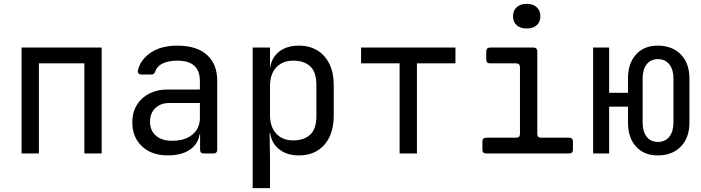

<svg xmlns="http://www.w3.org/2000/svg" viewBox="-20 -797 3640 997"><path d="M92 0V-550H508V0H418V-468H182V0Z M852 10Q767 10 717 -37.5Q667 -85 667 -162Q667 -213 690 -251Q713 -289 754 -310.5Q795 -332 848 -332H1018V-375Q1018 -429 989 -455.5Q960 -482 901 -482Q856 -482 826 -468Q796 -454 787 -428Q784 -419 779 -414.5Q774 -410 765 -410H715Q705 -410 699.5 -415.5Q694 -421 696 -431Q709 -487 762.5 -523.5Q816 -560 901 -560Q1001 -560 1054.5 -512Q1108 -464 1108 -378V-20Q1108 0 1088 0H1039Q1019 0 1019 -20V-100H1004L1018 -120Q1018 -80 998 -51Q978 -22 941 -6Q904 10 852 10ZM874 -66Q940 -66 979 -98Q1018 -130 1018 -185V-262H858Q814 -262 786.5 -235.5Q759 -209 759 -165Q759 -119 789.5 -92.5Q820 -66 874 -66Z M1292 180V-550H1382V-445H1400L1382 -424Q1382 -487 1423 -523.5Q1464 -560 1532 -560Q1587 -560 1627.5 -535.5Q1668 -511 1690.5 -465Q1713 -419 1713 -356V-195Q1713 -132 1691 -86Q1669 -40 1628.5 -15Q1588 10 1532 10Q1465 10 1423.5 -27Q1382 -64 1382 -126L1400 -105H1380L1382 20V180ZM1502 -68Q1559 -68 1591 -98Q1623 -128 1623 -195V-355Q1623 -423 1591 -452.5Q1559 -482 1502 -482Q1447 -482 1414.5 -447Q1382 -412 1382 -350V-200Q1382 -138 1414.5 -103Q1447 -68 1502 -68Z M2055 0V-468H1855V-550H2345V-468H2145V0Z M2505 0Q2485 0 2485 -20V-62Q2485 -82 2505 -82H2660Q2680 -82 2680 -102V-448Q2680 -468 2660 -468H2525Q2505 -468 2505 -488V-530Q2505 -550 2525 -550H2750Q2770 -550 2770 -530V-102Q2770 -82 2790 -82H2935Q2955 -82 2955 -62V-20Q2955 0 2935 0ZM2715 -649Q2682 -649 2663 -666Q2644 -683 2644 -712Q2644 -742 2663 -759.5Q2682 -777 2715 -777Q2748 -777 2767 -759.5Q2786 -742 2786 -712Q2786 -683 2767 -666Q2748 -649 2715 -649Z M3395 10Q3324 10 3282.5 -36Q3241 -82 3241 -160V-243H3143V0H3060V-550H3143V-315H3241V-390Q3241 -468 3282.5 -514Q3324 -560 3395 -560Q3471 -560 3515.5 -514Q3560 -468 3560 -390V-160Q3560 -82 3515.5 -36Q3471 10 3395 10ZM3396 -60Q3434 -60 3455.5 -87Q3477 -114 3477 -160V-390Q3477 -436 3455.5 -463Q3434 -490 3396 -490Q3359 -490 3338 -463Q3317 -436 3317 -390V-160Q3317 -114 3338 -87Q3359 -60 3396 -60Z"/></svg>

Font: Pitagon Sans Mono
Style: Regular
Weight: 400
Monospace: yes
Designer: Travis Tran
Foundry: Pitagon
Version: Version 1.001;gftools[0.9.26]